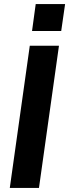

<svg xmlns="http://www.w3.org/2000/svg" viewBox="-20 -921 339 941"><path d="M28 0 126 -697H269L171 0ZM137 -769 155 -901H299L280 -769Z"/></svg>

Font: Hanken Grotesk ExtraBold
Style: Italic
Weight: 800
Italic angle: -8°
Designer: Alfredo Marco Pradil
Foundry: Hanken Design Co.
Version: Version 3.013